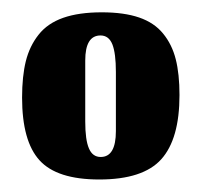

<svg xmlns="http://www.w3.org/2000/svg" viewBox="-20 -445 322 307"><path d="M141 -194Q128 -194 122.2 -207.7Q116.3 -221.3 116.3 -250.7V-348.3Q116.3 -388.3 140.7 -388.3Q154 -388.3 159.7 -374Q165.3 -359.7 165.3 -330V-235.3Q165.3 -194 141 -194ZM138.7 -158Q208.7 -158 237.8 -190.3Q267 -222.7 267 -293Q267 -326.7 261 -350.3Q255 -374 240.8 -391.3Q226.7 -408.7 202.5 -417Q178.3 -425.3 142.7 -425.3Q106 -425.3 81 -416.5Q56 -407.7 41.7 -389.5Q27.3 -371.3 21.3 -347.2Q15.3 -323 15.3 -289Q15.3 -219.3 43.2 -188.7Q71 -158 138.7 -158Z"/></svg>

Font: Jomhuria
Style: Regular
Weight: 400
Designer: Arabic design by Kourosh Beigpour, Latin design by Eben Sorkin, engineering by Lasse Fister and Khaled Hosney
Version: Version 1.0010